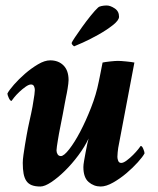

<svg xmlns="http://www.w3.org/2000/svg" viewBox="-20 -672 575 700"><path d="M284 -63Q284 -25 303 -8.5Q322 8 347 8Q367 8 392.5 -6.5Q418 -21 441 -40.5Q464 -60 482.5 -80.5Q501 -101 507 -113Q507 -118 502.5 -129Q498 -140 493 -140Q492 -138 484 -128Q476 -118 465 -107Q454 -96 442 -87Q430 -78 422 -78Q414 -78 411 -85.5Q408 -93 408 -100Q408 -104 409 -116.5Q410 -129 411 -133L470 -444Q466 -445 457.5 -446Q449 -447 440 -448Q431 -449 422.5 -449.5Q414 -450 410 -450Q406 -450 398 -449.5Q390 -449 381.5 -448Q373 -447 365.5 -446Q358 -445 354 -444Q353 -439 351 -429Q349 -419 347 -408.5Q345 -398 343 -388.5Q341 -379 340 -374Q331 -328 312 -279.5Q293 -231 272.5 -192Q252 -153 232.5 -128Q213 -103 202 -103Q194 -103 190 -109.5Q186 -116 186 -124Q186 -128 187.5 -138.5Q189 -149 191 -161Q193 -173 195 -184.5Q197 -196 198 -200Q204 -230 209 -256Q213 -277 216.5 -296.5Q220 -316 221 -320Q222 -324 223.5 -332Q225 -340 226.5 -349Q228 -358 229 -366.5Q230 -375 230 -380Q230 -415 211.5 -433.5Q193 -452 163 -452Q143 -452 118.5 -437.5Q94 -423 71.5 -403.5Q49 -384 31 -363.5Q13 -343 7 -331Q7 -326 12 -315Q17 -304 22 -304Q23 -306 31 -316Q39 -326 50 -336.5Q61 -347 73 -355.5Q85 -364 93 -364Q101 -364 104 -357.5Q107 -351 107 -344Q107 -340 105.5 -327Q104 -314 103 -311Q101 -296 98.5 -283Q96 -270 93.5 -258Q91 -246 88 -233Q85 -220 82 -205Q80 -195 77 -178.5Q74 -162 71 -143.5Q68 -125 65.5 -107.5Q63 -90 63 -78Q63 -55 66 -39Q69 -23 76 -12.5Q83 -2 95.5 3Q108 8 127 8Q143 8 167 -8Q191 -24 216.5 -49Q242 -74 265.5 -105.5Q289 -137 303 -167Q301 -161 298 -146.5Q295 -132 292 -116Q289 -100 286.5 -85.5Q284 -71 284 -63ZM250 -503Q256 -505 282.5 -517Q309 -529 338.5 -545.5Q368 -562 391 -580Q414 -598 414 -611Q414 -631 398 -641.5Q382 -652 369 -652Q359 -652 350 -650Q341 -648 338 -645Q327 -635 310.5 -614.5Q294 -594 279 -573Q264 -552 253 -535.5Q242 -519 241 -515Q242 -510 245 -507.5Q248 -505 250 -503Z"/></svg>

Font: Vermiglione
Style: Italic
Weight: 400
Italic angle: -11°
Version: Version 1.105